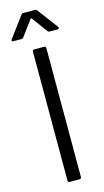

<svg xmlns="http://www.w3.org/2000/svg" viewBox="-136 -937 531 980"><g transform="rotate(-15 129.5 -447.0)"><path d="M104 0Q94 0 94 -10V-690Q94 -700 104 -700H155Q165 -700 165 -690V-10Q165 0 155 0ZM12 -768Q6 -768 4.5 -770.5Q3 -773 3 -774Q3 -777 6 -780L86 -888Q90 -894 99 -894H157Q166 -894 170 -888L251 -780Q253 -778 253 -774Q253 -772 251 -770Q249 -768 245 -768H205Q196 -768 192 -774L132 -856Q131 -858 129 -858Q127 -858 126 -856L65 -774Q61 -768 52 -768Z"/></g></svg>

Font: LinhAnh
Style: Regular
Weight: 400
Designer: Jeremy Tribby
Foundry: Tribby Type
Version: Version 1.408